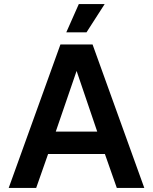

<svg xmlns="http://www.w3.org/2000/svg" viewBox="-20 -930 758 950"><path d="M23 0 279 -710H438L694 0H558L499 -168H218L159 0ZM256 -279H461L359 -579ZM308 -770 370 -910H498L408 -770Z"/></svg>

Font: Geist SemBd
Style: Regular
Weight: 400
Designer: Basement.studio, Andrés Briganti, Mateo Zaragoza
Foundry: Basement.studio, Vercel, Andrés Briganti, Guido Ferreyra, Mateo Zaragoza
Version: Version 1.401